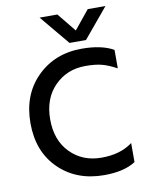

<svg xmlns="http://www.w3.org/2000/svg" viewBox="-96 -956 798 1033"><g transform="rotate(-10 302.5 -439.5)"><path d="M418 -725H328L193 -887H290L373 -785L456 -887H553ZM389 8Q238 8 142 -86Q46 -180 46 -335.5Q46 -491 142.5 -587Q239 -683 387 -683Q495 -683 560 -646V-545Q516 -569 480.5 -578.5Q445 -588 390 -588Q289 -588 221.5 -519.5Q154 -451 154 -337Q154 -223 221 -155Q288 -87 391.5 -87Q495 -87 561 -137V-33Q499 8 389 8Z"/></g></svg>

Font: Hind Colombo Medium
Style: Regular
Weight: 500
Designer: Jyotish Sonowal, Aditi Pimprikar
Foundry: Indian Type Foundry
Version: Version 1.000;PS 1.0;hotconv 1.0.86;makeotf.lib2.5.63406; tt